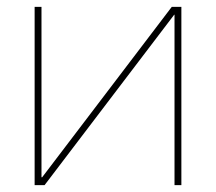

<svg xmlns="http://www.w3.org/2000/svg" viewBox="-20 -540 630 560"><path d="M101 -23H103L481 -520H509V0H489V-497H488L110 0H81V-520H101Z"/></svg>

Font: M PLUS 1p Thin
Style: Regular
Weight: 250
Version: Version 1.062